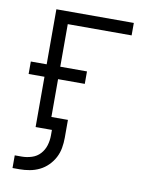

<svg xmlns="http://www.w3.org/2000/svg" viewBox="-81 -581 663 835"><g transform="rotate(10 250.0 -163.5)"><path d="M32 193V137H63Q85 137 107 130Q129 123 144 106.5Q159 90 165.5 68.5Q172 47 172 24V0H100V-222H30V-277H100V-520H442V-465H160V-277H278V-222H160V-55H233V24Q233 47 229 69.5Q225 92 214.5 112Q204 132 187.5 148.5Q171 165 150.5 175Q130 185 107.5 189Q85 193 63 193Z"/></g></svg>

Font: Iosevka SS04 Light
Style: Regular
Weight: 300
Monospace: yes
Designer: Belleve Invis
Foundry: Belleve Invis
Version: Version 19.0.0; ttfautohint (v1.8.4)